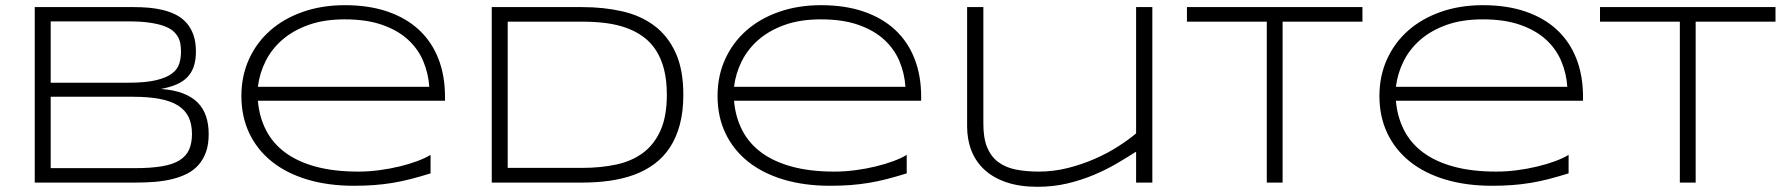

<svg xmlns="http://www.w3.org/2000/svg" viewBox="-20 -698 6827 734"><path d="M777.8 -185.1Q777.8 -146 767.6 -117.2Q757.3 -88.4 739 -67.6Q720.7 -46.9 695.1 -33.9Q669.4 -21 638.7 -13.4Q607.9 -5.9 572.8 -2.9Q537.6 0 500 0H112.8V-670.9H491.2Q520 -670.9 548.8 -668.5Q577.6 -666 604.2 -659.4Q630.9 -652.8 653.6 -641.1Q676.3 -629.4 693.1 -610.4Q710 -591.3 719.5 -564.5Q729 -537.6 729 -501Q729 -468.3 720.9 -444.3Q712.9 -420.4 696.5 -403.3Q680.2 -386.2 654.8 -375.2Q629.4 -364.3 595.2 -357.9Q644 -354.5 678.7 -341.3Q713.4 -328.1 735.4 -306.2Q757.3 -284.2 767.6 -253.7Q777.8 -223.1 777.8 -185.1ZM671.9 -500Q671.9 -514.2 669.9 -528.3Q668 -542.5 661.1 -555.4Q654.3 -568.4 641.4 -579.6Q628.4 -590.8 606 -598.9Q583.5 -606.9 550.5 -611.6Q517.6 -616.2 471.2 -616.2H173.8V-381.8H471.2Q537.1 -381.8 576.7 -391.4Q616.2 -400.9 637.5 -417Q658.7 -433.1 665.3 -454.6Q671.9 -476.1 671.9 -500ZM713.9 -186Q713.9 -224.1 700.7 -251Q687.5 -277.8 660.2 -294.9Q632.8 -312 589.8 -320.1Q546.9 -328.1 487.8 -328.1H173.8V-55.2H496.1Q557.1 -55.2 598.9 -62.3Q640.6 -69.3 666.3 -85.2Q691.9 -101.1 702.9 -126Q713.9 -150.9 713.9 -186Z M1626 -35.2Q1585 -22.5 1549.8 -13.4Q1514.6 -4.4 1480.5 1.2Q1446.3 6.8 1410.9 9.5Q1375.5 12.2 1333 12.2Q1234.4 12.2 1154.8 -11.7Q1075.2 -35.6 1019.3 -80.3Q963.4 -125 933.1 -188.5Q902.8 -252 902.8 -331.1Q902.8 -407.7 931.9 -471.7Q960.9 -535.6 1013.2 -581.5Q1065.4 -627.4 1138.2 -652.8Q1210.9 -678.2 1298.8 -678.2Q1390.1 -678.2 1461.4 -653.8Q1532.7 -629.4 1581.5 -584Q1630.4 -538.6 1655.8 -473.9Q1681.2 -409.2 1681.2 -328.1V-313H965.8Q971.2 -250.5 997.1 -200.2Q1022.9 -149.9 1070.6 -114.7Q1118.2 -79.6 1187.7 -60.8Q1257.3 -42 1350.1 -42Q1389.6 -42 1430.2 -47.4Q1470.7 -52.7 1507.8 -61.8Q1544.9 -70.8 1575.7 -82.3Q1606.4 -93.8 1626 -106ZM1621.1 -366.2Q1617.7 -417.5 1598.1 -464.1Q1578.6 -510.7 1539.8 -546.4Q1501 -582 1441.2 -603Q1381.3 -624 1297.9 -624Q1219.2 -624 1160.2 -603Q1101.1 -582 1060.1 -546.6Q1019 -511.2 995.6 -464.6Q972.2 -418 965.8 -366.2Z M2592.3 -335.9Q2592.3 -271.5 2578.9 -221.4Q2565.4 -171.4 2541 -134.3Q2516.6 -97.2 2481.7 -71.3Q2446.8 -45.4 2404.1 -29.8Q2361.3 -14.2 2311.3 -7.1Q2261.2 0 2206.1 0H1859.9V-670.9H2205.1Q2287.6 -670.9 2358.4 -654.8Q2429.2 -638.7 2481.2 -599.9Q2533.2 -561 2562.7 -496.6Q2592.3 -432.1 2592.3 -335.9ZM2529.3 -335.9Q2529.3 -390.6 2518.6 -432.6Q2507.8 -474.6 2487.8 -505.6Q2467.8 -536.6 2439 -557.6Q2410.2 -578.6 2374 -591.6Q2337.9 -604.5 2295.4 -609.9Q2252.9 -615.2 2205.1 -615.2H1920.9V-56.2H2205.1Q2276.9 -56.2 2336.4 -69.1Q2396 -82 2438.7 -114Q2481.4 -146 2505.4 -200Q2529.3 -253.9 2529.3 -335.9Z M3446.3 -35.2Q3405.3 -22.5 3370.1 -13.4Q3335 -4.4 3300.8 1.2Q3266.6 6.8 3231.2 9.5Q3195.8 12.2 3153.3 12.2Q3054.7 12.2 2975.1 -11.7Q2895.5 -35.6 2839.6 -80.3Q2783.7 -125 2753.4 -188.5Q2723.1 -252 2723.1 -331.1Q2723.1 -407.7 2752.2 -471.7Q2781.2 -535.6 2833.5 -581.5Q2885.7 -627.4 2958.5 -652.8Q3031.2 -678.2 3119.1 -678.2Q3210.4 -678.2 3281.7 -653.8Q3353 -629.4 3401.9 -584Q3450.7 -538.6 3476.1 -473.9Q3501.5 -409.2 3501.5 -328.1V-313H2786.1Q2791.5 -250.5 2817.4 -200.2Q2843.3 -149.9 2890.9 -114.7Q2938.5 -79.6 3008.1 -60.8Q3077.6 -42 3170.4 -42Q3210 -42 3250.5 -47.4Q3291 -52.7 3328.1 -61.8Q3365.2 -70.8 3396 -82.3Q3426.8 -93.8 3446.3 -106ZM3441.4 -366.2Q3438 -417.5 3418.5 -464.1Q3398.9 -510.7 3360.1 -546.4Q3321.3 -582 3261.5 -603Q3201.7 -624 3118.2 -624Q3039.6 -624 2980.5 -603Q2921.4 -582 2880.4 -546.6Q2839.4 -511.2 2815.9 -464.6Q2792.5 -418 2786.1 -366.2Z M3739.3 -670.9V-228Q3738.8 -171.9 3753.4 -135.7Q3768.1 -99.6 3795.7 -78.9Q3823.2 -58.1 3862.5 -50Q3901.9 -42 3951.2 -42Q4008.3 -42 4063 -55.9Q4117.7 -69.8 4166 -91.1Q4214.4 -112.3 4254.6 -138.2Q4294.9 -164.1 4323.2 -188V-670.9H4385.3V0H4323.2V-118.2Q4289.1 -96.2 4248.5 -72.5Q4208 -48.8 4160.9 -29.1Q4113.8 -9.3 4060.1 3.4Q4006.3 16.1 3946.3 16.1Q3878.4 16.1 3827.9 -1Q3777.3 -18.1 3743.9 -48.8Q3710.4 -79.6 3693.8 -121.8Q3677.2 -164.1 3677.2 -214.8V-670.9Z M4883.3 -615.2V0H4822.8V-615.2H4517.6V-670.9H5188.5V-615.2Z M5976.6 -35.2Q5935.5 -22.5 5900.4 -13.4Q5865.2 -4.4 5831.1 1.2Q5796.9 6.8 5761.5 9.5Q5726.1 12.2 5683.6 12.2Q5585 12.2 5505.4 -11.7Q5425.8 -35.6 5369.9 -80.3Q5314 -125 5283.7 -188.5Q5253.4 -252 5253.4 -331.1Q5253.4 -407.7 5282.5 -471.7Q5311.5 -535.6 5363.8 -581.5Q5416 -627.4 5488.8 -652.8Q5561.5 -678.2 5649.4 -678.2Q5740.7 -678.2 5812 -653.8Q5883.3 -629.4 5932.1 -584Q5981 -538.6 6006.3 -473.9Q6031.7 -409.2 6031.7 -328.1V-313H5316.4Q5321.8 -250.5 5347.7 -200.2Q5373.5 -149.9 5421.1 -114.7Q5468.8 -79.6 5538.3 -60.8Q5607.9 -42 5700.7 -42Q5740.2 -42 5780.8 -47.4Q5821.3 -52.7 5858.4 -61.8Q5895.5 -70.8 5926.3 -82.3Q5957 -93.8 5976.6 -106ZM5971.7 -366.2Q5968.3 -417.5 5948.7 -464.1Q5929.2 -510.7 5890.4 -546.4Q5851.6 -582 5791.7 -603Q5731.9 -624 5648.4 -624Q5569.8 -624 5510.7 -603Q5451.7 -582 5410.6 -546.6Q5369.6 -511.2 5346.2 -464.6Q5322.8 -418 5316.4 -366.2Z M6462.4 -615.2V0H6401.9V-615.2H6096.7V-670.9H6767.6V-615.2Z"/></svg>

Font: Syncopate
Style: Regular
Weight: 300
Width: 7
Designer: Astigmatic (AOETI)
Foundry: Astigmatic (AOETI)
Version: Version 001.000